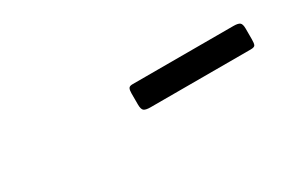

<svg xmlns="http://www.w3.org/2000/svg" viewBox="-7 -1039 514 351"><g transform="rotate(-30 250.0 -863.5)"><path d="M238 -852.5V-876Q238 -883 239.8 -886.2Q241.5 -889.5 248 -889.5H461Q470.5 -889.5 474.2 -886.8Q478 -884 478 -874V-851.5Q478 -843.5 476.5 -840Q475 -836.5 467 -836.5H255.5Q246 -836.5 242 -839.2Q238 -842 238 -852.5Z"/></g></svg>

Font: Besley* Condensed Medium
Style: Italic
Weight: 500
Width: 3
Italic angle: -13°
Designer: Owen Earl
Foundry: indestructible type*
Version: Version 3.000; ttfautohint (v1.8.3)